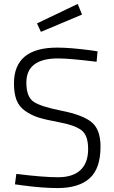

<svg xmlns="http://www.w3.org/2000/svg" viewBox="-20 -948 581 976"><path d="M275 -651Q114 -651 114 -528Q114 -456 150.5 -431Q187 -406 293.5 -385Q400 -364 445.5 -327Q491 -290 491 -203Q491 -91 435.5 -41.5Q380 8 273 8Q195 8 92 -6L56 -11L63 -64Q200 -47 275 -47Q350 -47 389 -83.5Q428 -120 428 -190.5Q428 -261 393.5 -286.5Q359 -312 283.5 -326Q208 -340 173 -351.5Q138 -363 107.5 -384.5Q77 -406 64 -439.5Q51 -473 51 -524Q51 -706 271 -706Q337 -706 443 -692L476 -687L471 -634Q333 -651 275 -651ZM168 -829 375 -928 397 -874 188 -786Z"/></svg>

Font: Titillium Web[RUS by Daymarius]
Style: Regular
Weight: 300
Designer: Cyrillization by Daymarius
Foundry: Cyrillization by Daymarius
Version: Version 1.002 September 12, 2018